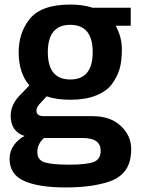

<svg xmlns="http://www.w3.org/2000/svg" viewBox="-20 -606 618 843"><path d="M185 -183 157 -153Q140 -136 140 -120Q140 -96 173 -96H386Q465 -96 510.5 -53Q556 -10 556 48Q556 106 532 140Q508 174 463 190Q387 217 268.5 217Q150 217 86 188.5Q22 160 22 91Q22 58 41 31.5Q60 5 88 -9Q27 -28 27 -98Q27 -144 63 -183L109 -231Q62 -285 62 -377Q62 -458 106 -517Q156 -586 288 -586Q345 -586 387 -572H554V-493H488Q515 -444 515 -390.5Q515 -337 505 -303Q495 -269 471.5 -237Q448 -205 401 -186.5Q354 -168 290.5 -168Q227 -168 185 -183ZM288.5 -497Q190 -497 190 -377Q190 -257 288.5 -257Q387 -257 387 -377Q387 -497 288.5 -497ZM422 56Q422 0 344 0H173Q144 26 144 61.5Q144 97 176.5 107Q209 117 284 117Q359 117 390.5 105.5Q422 94 422 56Z"/></svg>

Font: Sintony
Style: Bold
Weight: 700
Designer: Eduardo Rodriguez Tunni
Foundry: Eduardo Rodriguez Tunni
Version: Version 1.001